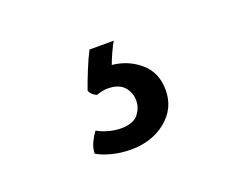

<svg xmlns="http://www.w3.org/2000/svg" viewBox="-52 -93 502 399"><g transform="rotate(-20 199.0 106.5)"><path d="M138 72.5Q144 55 153.5 31.8Q163 8.5 171 -6.5H224.5Q220 1 213.2 15.8Q206.5 30.5 203.5 39.5Q239 43 265 65.5Q291 88 291 126.5Q291 167 259.5 192.8Q228 218.5 181.5 218.5Q159 218.5 139 213.2Q119 208 107 200.5Q107.5 187.5 112.8 176.5Q118 165.5 125 156Q135 162 149.2 166Q163.5 170 177 170Q203.5 170 214.8 156.5Q226 143 226 126Q226 108.5 214.5 95.5Q203 82.5 178 82.5Q172 82.5 165.2 84Q158.5 85.5 153.5 87.5Q141.5 82.5 138 72.5Z"/></g></svg>

Font: Signika Light
Style: Regular
Weight: 300
Designer: Anna Giedry
Foundry: Anna Giedry
Version: Version 2.000